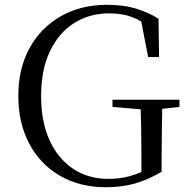

<svg xmlns="http://www.w3.org/2000/svg" viewBox="-20 -765 781 801"><path d="M422 16.1Q312.7 16.1 230.2 -31.8Q147.7 -79.7 102.1 -165.5Q56.4 -251.2 56.4 -364.9Q56.4 -478.8 103.1 -564Q149.7 -649.1 233.3 -697Q316.9 -744.9 425.9 -744.9Q493.3 -744.9 544.3 -730.1Q595.3 -715.3 641.3 -686.9L643.6 -526.8H598.2L564.3 -700.3L615.7 -680.4V-643.1Q572.3 -678.3 531.2 -693.8Q490.1 -709.3 436 -709.3Q352.6 -709.3 288.6 -668.4Q224.6 -627.5 188 -550.5Q151.5 -473.5 151.5 -363.7Q151.5 -257.5 186.6 -180.2Q221.8 -103 284.9 -60.9Q348 -18.8 431.6 -18.8Q479.4 -18.8 520.4 -29.9Q561.5 -41.1 603.9 -64.5L570 -35.9V-100.8Q570 -164.1 569 -225.1Q568 -286.2 566 -348.8H657.4Q656.4 -291.7 655.3 -231.6Q654.2 -171.4 654.2 -99.7V-48.4Q596.2 -14.4 542.2 0.8Q488.3 16.1 422 16.1ZM449.2 -318.8V-348.8H728.7V-318.8L620.1 -307.3H589Z"/></svg>

Font: Noto Serif JP
Style: Regular
Weight: 200
Designer: Ryoko NISHIZUKA 西塚涼子 (kana & ideographs); Frank Grießhammer (Latin, Greek & Cyrillic); Wenlong ZHANG 张文龙 (bopomofo); San
Foundry: Adobe
Version: Version 2.001;hotconv 1.1.0;makeotfexe 2.6.0